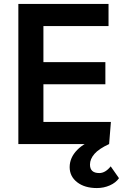

<svg xmlns="http://www.w3.org/2000/svg" viewBox="-20 -730 623 973"><path d="M530 -598H200V-415H514V-303H200V-112H542L533 0H73V-710H530ZM471 223Q409 223 371 193.5Q333 164 333 117Q333 69 371 30Q409 -9 479 -30L533 0Q481 24 458.5 50Q436 76 436 104Q436 147 483 147Q514 147 541 113L583 173Q567 196 536.5 209.5Q506 223 471 223Z"/></svg>

Font: Livvic SemiBold
Style: Regular
Weight: 600
Designer: Jacques Le Bailly, Baron von Fonthausen
Version: Version 1.001; ttfautohint (v1.8.2)